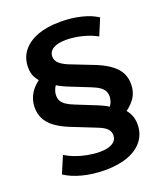

<svg xmlns="http://www.w3.org/2000/svg" viewBox="-161 -825 969 1125"><g transform="rotate(-20 323.0 -262.5)"><path d="M300 191Q225 191 160 174Q95 157 52 128L97 22Q123 39 157.5 52Q192 65 231.5 72.5Q271 80 307 80Q358 80 386 63Q414 46 414 14Q414 -9 397.5 -26Q381 -43 342 -58L184 -121Q134 -142 101 -167Q68 -192 52 -223.5Q36 -255 36 -293Q36 -344 63 -385.5Q90 -427 144 -458L131 -420Q106 -443 93 -468Q80 -493 80 -528Q80 -587 112.5 -629Q145 -671 205 -693.5Q265 -716 348 -716Q419 -716 479 -701Q539 -686 577 -660L534 -557Q493 -580 441.5 -592.5Q390 -605 342 -605Q292 -605 263.5 -588Q235 -571 235 -539Q235 -517 252 -499.5Q269 -482 307 -466L465 -404Q517 -382 550 -356.5Q583 -331 598.5 -300.5Q614 -270 614 -232Q614 -181 587 -142.5Q560 -104 506 -73L518 -110Q543 -87 556 -59.5Q569 -32 569 3Q569 61 536.5 103.5Q504 146 444 168.5Q384 191 300 191ZM178 -318Q178 -298 186.5 -283Q195 -268 213.5 -255.5Q232 -243 263 -231L392 -179Q414 -170 435.5 -158.5Q457 -147 470 -136L438 -134Q455 -150 463 -169.5Q471 -189 471 -207Q471 -226 463 -241Q455 -256 437 -268.5Q419 -281 386 -294L258 -345Q236 -354 214.5 -365.5Q193 -377 179 -388L211 -391Q194 -375 186 -355.5Q178 -336 178 -318Z"/></g></svg>

Font: Nunito Sans 7pt SemiExpanded ExtraBold
Style: Regular
Weight: 800
Width: 6
Designer: Vernon Adams
Foundry: Vernon Adams
Version: Version 3.101;gftools[0.9.27]